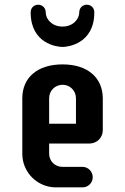

<svg xmlns="http://www.w3.org/2000/svg" viewBox="-20 -808 540 828"><path d="M379.9 -43.9C379.9 -67.9 360.4 -88.4 335.9 -88.4H249.5C216.8 -88.4 191.9 -113.3 191.9 -145.5V-189H365.2C397.9 -189 423.3 -213.9 423.3 -246.6V-383.3C423.3 -471.7 359.4 -530.3 250 -530.3C139.2 -530.3 76.2 -471.7 76.2 -384.3V-144.5C76.2 -64.9 141.1 0 220.7 0H335.9C360.4 0 379.9 -19.5 379.9 -43.9ZM307.6 -384.3V-274.4H191.9V-384.3C191.9 -416.5 217.3 -442.4 250 -442.4C282.2 -442.4 307.6 -416.5 307.6 -384.3ZM249.5 -693.4C203.1 -693.4 177.2 -726.6 177.2 -754.4C177.2 -774.9 161.6 -787.6 145 -787.6C129.4 -787.6 112.3 -777.3 112.3 -754.4C112.3 -619.6 226.1 -605.5 249.5 -605.5C272.9 -605.5 386.7 -619.6 386.7 -754.4C386.7 -777.3 369.6 -787.6 354 -787.6C336.9 -787.6 321.8 -774.9 321.8 -754.4C321.8 -726.6 295.9 -693.4 249.5 -693.4Z"/></svg>

Font: Supermercado One
Style: Regular
Weight: 400
Designer: James Grieshaber
Foundry: James Grieshaber
Version: Version 1.002